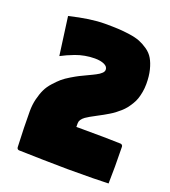

<svg xmlns="http://www.w3.org/2000/svg" viewBox="-114 -678 681 767"><g transform="rotate(20 226.5 -294.5)"><path d="M39.1 -161.4Q39.1 -189.5 45.3 -214.4Q51.5 -239.3 60.2 -257.4Q68.8 -275.6 84.5 -292.8Q100.1 -310.1 112.4 -320.7Q124.8 -331.3 145 -343.4Q165.3 -355.5 176.5 -361.1Q187.7 -366.7 207.5 -376Q218.8 -381.3 224.1 -383.9Q229.5 -386.5 238 -390.9Q246.6 -395.3 250.7 -398.3Q254.9 -401.4 259.4 -405.3Q263.9 -409.2 265.7 -413.1Q267.6 -417 267.6 -421.1Q267.6 -434.3 252 -441.5Q236.3 -448.7 211.7 -448.7Q190.9 -448.7 170.3 -444.9Q149.7 -441.2 130.6 -434Q111.6 -426.8 100.5 -421.6Q89.4 -416.5 74.7 -408.9L52.7 -571.3Q141.1 -592.8 202.1 -592.8Q235.1 -592.8 257.8 -591.7Q280.5 -590.6 307.4 -586.8Q334.2 -583 352.1 -575.9Q369.9 -568.8 387.8 -556.4Q405.8 -543.9 416.1 -526.1Q426.5 -508.3 433 -482.3Q439.5 -456.3 439.5 -423.1Q439.5 -405 436.5 -388.5Q433.6 -372.1 429.1 -358.8Q424.6 -345.5 416.7 -332.9Q408.9 -320.3 401.5 -310.8Q394 -301.3 383.1 -291.6Q372.1 -282 363.5 -275.5Q355 -269 342.3 -261.4Q329.6 -253.7 321.5 -249.3Q313.5 -244.9 301 -238.3Q264.6 -219.2 254.2 -211.4Q235.4 -197.5 235.4 -182.6V-166.3H245.6Q364 -166.3 423.8 -164.1Q427.7 -164.1 430.7 -161.1Q433.6 -158.2 433.6 -154.3Q434.6 -95.7 434.6 -70.3Q434.6 -31.5 433.6 2Q387.2 4.2 260.3 4.2Q236.1 4.2 157.3 2.6Q78.6 1 52.7 0Q48.8 0 46 -2.8Q43.2 -5.6 43 -9.8Q39.1 -96.4 39.1 -161.4Z"/></g></svg>

Font: Digitalt
Style: Medium
Weight: 500
Designer: gluk
Foundry: gluk
Version: Version 0.60